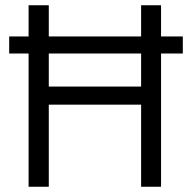

<svg xmlns="http://www.w3.org/2000/svg" viewBox="-20 -712 726 732"><path d="M166 -508H518V-382H166ZM89 -508V0H166V-313H518V0H594V-508H677V-573H594V-692H518V-573H166V-692H89V-573H15V-508Z"/></svg>

Font: RazerF5
Style: Regular
Weight: 400
Foundry: Razer Inc.
Version: Version 2